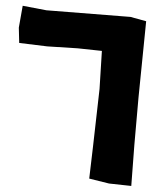

<svg xmlns="http://www.w3.org/2000/svg" viewBox="-50 -709 633 763"><g transform="rotate(5 266.5 -327.0)"><path d="M9.8 -665 2 -577.1 8.8 -516.6 121.1 -512.7 242.2 -515.6 338.9 -513.7 342.8 -362.3 336.9 -132.8 333 -3.9 413.1 8.8 502 10.7 500 -153.3V-341.8L503.9 -646.5L440.4 -658.2L105.5 -655.3Z"/></g></svg>

Font: MaokenAssortedSans-TC
Style: Regular
Weight: 500
Version: Version 0.83